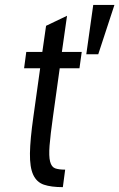

<svg xmlns="http://www.w3.org/2000/svg" viewBox="-20 -750 484 779"><path d="M86.6 -539.3 77.7 -472.9H142.9L115.6 -277.6Q102.3 -184.3 101.5 -127.8Q100.7 -71.3 114.7 -41Q128.7 -10.7 158.1 -0.7Q187.6 9.3 235 9.3L244.4 -61.7Q218.4 -61.7 203.6 -67.1Q188.9 -72.6 183.3 -94.4Q177.7 -116.1 181.1 -159.6Q184.6 -203.1 195.3 -279.3L222.3 -472.9H302.4L311.6 -539.3H231.1L252 -686L166.9 -645.3L151.7 -539.3ZM330.1 -529.7H378.6L444.3 -730H358.3Z"/></svg>

Font: Secuela ExtLt
Style: Italic
Weight: 200
Italic angle: -8°
Designer: Fernando Haro
Foundry: deFharo
Version: Version 1.704